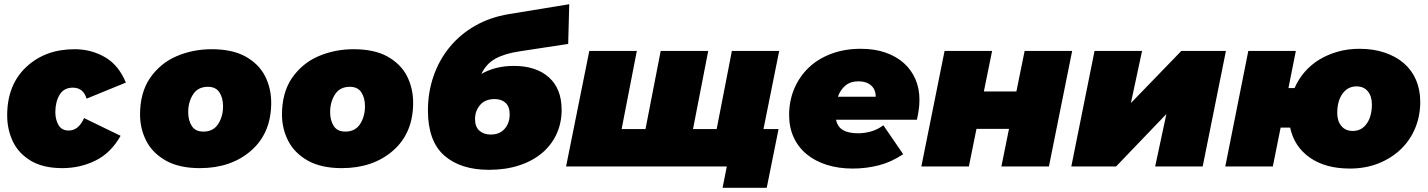

<svg xmlns="http://www.w3.org/2000/svg" viewBox="-20 -788 6762 909"><path d="M275 8Q187 8 129 -25Q68.5 -60.5 41.2 -117.5Q14 -174.5 14 -242Q14 -386 104 -470.5Q194 -555 333 -555Q411 -555 476 -518Q541 -481 576 -397L390 -321Q374 -373 325 -373Q282 -373 262 -339Q242 -305 242 -257Q242 -222 257 -196Q272 -170 305 -170Q352 -170 378 -229L551 -145Q505 -64 432.5 -28Q360 8 275 8Z M926 8Q831 8 768 -26Q702.5 -62.5 672.8 -120.5Q643 -178.5 643 -246Q643 -347 688.5 -416Q737.5 -488 815 -521.5Q892.5 -555 982 -555Q1078 -555 1140.5 -521.5Q1205.5 -485.5 1234.8 -427.8Q1264 -370 1264 -302Q1264 -158 1169 -75Q1074 8 926 8ZM943 -165Q990 -165 1013 -201Q1036 -237 1036 -285Q1036 -324 1019 -350.5Q1002 -377 964 -377Q917 -377 894 -341Q871 -305 871 -257Q871 -218 888 -191.5Q905 -165 943 -165Z M1598 8Q1503 8 1440 -26Q1374.5 -62.5 1344.8 -120.5Q1315 -178.5 1315 -246Q1315 -347 1360.5 -416Q1409.5 -488 1487 -521.5Q1564.5 -555 1654 -555Q1750 -555 1812.5 -521.5Q1877.5 -485.5 1906.8 -427.8Q1936 -370 1936 -302Q1936 -158 1841 -75Q1746 8 1598 8ZM1615 -165Q1662 -165 1685 -201Q1708 -237 1708 -285Q1708 -324 1691 -350.5Q1674 -377 1636 -377Q1589 -377 1566 -341Q1543 -305 1543 -257Q1543 -218 1560 -191.5Q1577 -165 1615 -165Z M2295 16Q2160 16 2083 -52Q2006 -120 2006 -265Q2006 -351 2032.5 -427.5Q2059 -504 2108.5 -564.5Q2158 -625 2228.5 -665.5Q2299 -706 2388 -721L2675 -768L2670 -580L2440 -545Q2368 -534 2325 -510Q2282 -486 2259 -438Q2326 -476 2412 -476Q2518 -476 2578.5 -422Q2639 -368 2639 -268Q2639 -205 2614.5 -152.5Q2590 -100 2545 -62.5Q2500 -25 2436.5 -4.5Q2373 16 2295 16ZM2303 -151Q2346 -151 2369.5 -178.5Q2393 -206 2393 -246Q2393 -283 2373.5 -301Q2354 -319 2322 -319Q2277 -319 2253 -291Q2229 -263 2229 -224Q2229 -188 2249.5 -169.5Q2270 -151 2303 -151Z M2660 0 2770 -547H2995L2923 -177H3036L3108 -547H3333L3261 -177H3373L3445 -547H3669L3559 0ZM3401 101 3421 0H3331L3367 -177H3666L3610 101Z M4017 10Q3950 10 3894.5 -7.5Q3839 -25 3799 -58Q3759 -91 3737.5 -138Q3716 -185 3716 -243Q3716 -311 3740.5 -368.5Q3765 -426 3809 -468Q3853 -510 3916 -533.5Q3979 -557 4055 -557Q4121 -557 4172.5 -539Q4224 -521 4259.5 -489Q4295 -457 4314 -413Q4333 -369 4333 -316Q4333 -290 4329.5 -266.5Q4326 -243 4321 -221H3938Q3946 -186 3972 -171.5Q3998 -157 4043 -157Q4074 -157 4105 -166Q4136 -175 4162 -195L4256 -58Q4199 -20 4139.5 -5Q4080 10 4017 10ZM4126 -330Q4126 -365 4103.5 -384Q4081 -403 4045 -403Q4006 -403 3982 -382.5Q3958 -362 3947 -330Z M4452 -547H4677L4638 -355H4792L4831 -547H5056L4946 0H4721L4757 -178H4603L4567 0H4342Z M5162 -547H5387L5334 -300L5573 -547H5784L5674 0H5449L5502 -248L5264 0H5052Z M5890 -547H6115L6080 -371H6109Q6127 -413 6157 -447.5Q6187 -482 6226.5 -506Q6266 -530 6314 -543.5Q6362 -557 6416 -557Q6482 -557 6535.5 -539Q6589 -521 6626.5 -488.5Q6664 -456 6684 -409.5Q6704 -363 6704 -306Q6704 -238 6679.5 -180Q6655 -122 6610.5 -80Q6566 -38 6505 -14Q6444 10 6371 10Q6255 10 6181 -42Q6107 -94 6088 -184H6043L6006 0H5781ZM6385 -168Q6426 -168 6450.5 -202.5Q6475 -237 6475 -294Q6475 -332 6456 -355.5Q6437 -379 6402 -379Q6361 -379 6336 -344.5Q6311 -310 6311 -253Q6311 -215 6330.5 -191.5Q6350 -168 6385 -168Z"/></svg>

Font: Argentum Sans Black
Style: Italic
Weight: 900
Italic angle: -11°
Designer: Julieta Ulanovsky (font), Cristiano Sobral (main changes and remaster)
Foundry: Julieta Ulanovsky (font), Cristiano Sobral (main changes and remaster)
Version: Version 2.007;June 15, 2022;FontCreator 14.0.0.2814 64-bit; 